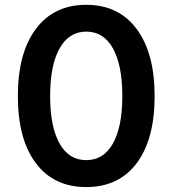

<svg xmlns="http://www.w3.org/2000/svg" viewBox="-20 -757 707 787"><path d="M333.5 9.8Q200.7 9.8 127 -88.1Q53.2 -186 53.2 -363.3Q53.2 -540 127.2 -638.7Q201.2 -737.3 333.5 -737.3Q465.8 -737.3 539.8 -638.7Q613.8 -540 613.8 -363.3Q613.8 -186 540.3 -88.1Q466.8 9.8 333.5 9.8ZM333.5 -100.6Q404.8 -100.6 443.1 -169.2Q481.4 -237.8 481.4 -363.3Q481.4 -489.3 443.1 -558.3Q404.8 -627.4 333.5 -627.4Q262.7 -627.4 224.1 -558.3Q185.5 -489.3 185.5 -363.3Q185.5 -237.8 223.9 -169.2Q262.2 -100.6 333.5 -100.6Z"/></svg>

Font: Inter Semi Bold
Style: Regular
Weight: 600
Designer: Rasmus Andersson
Foundry: rsms
Version: Version 4.000;git-e0f93cc